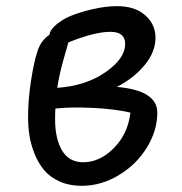

<svg xmlns="http://www.w3.org/2000/svg" viewBox="-20 -579 588 621"><path d="M244.1 22Q204.1 22 173.1 8.1Q142.1 -5.9 123.3 -28.1Q104.5 -50.3 92.3 -80.3Q80.1 -110.4 75.4 -139.6Q70.8 -168.9 70.8 -200.2Q70.8 -255.9 80.3 -317.9Q89.8 -379.9 102.1 -416Q112.8 -447.8 140.1 -466.8Q142.1 -482.9 162.4 -499.8Q182.6 -516.6 207 -526.9Q237.8 -539.6 279.8 -549.3Q321.8 -559.1 358.9 -559.1Q416 -559.1 449.5 -529.8Q482.9 -500.5 482.9 -457Q482.9 -411.1 448 -368.7Q413.1 -326.2 357.9 -297.9Q488.8 -286.6 488.8 -214.8Q488.8 -156.7 455.1 -101.8Q421.4 -46.9 364.3 -12.5Q307.1 22 244.1 22ZM336.9 -476.1Q286.1 -476.1 201.2 -441.9Q200.7 -440.4 186.3 -389.6Q171.9 -338.9 165 -294.9Q257.8 -301.3 321.3 -345.5Q384.8 -389.6 384.8 -437Q384.8 -476.1 336.9 -476.1ZM158.2 -192.9Q158.2 -129.9 180.9 -92Q203.6 -54.2 249 -54.2Q302.7 -54.2 348.1 -99.9Q393.6 -145.5 401.9 -214.8Q351.1 -226.6 280.8 -230Q210.4 -233.4 159.2 -228Q158.2 -216.8 158.2 -192.9Z"/></svg>

Font: Shantell Sans Irregular
Style: Regular
Weight: 400
Designer: Stephen Nixon, Anya Danilova, Shantell Martin
Foundry: Arrow Type
Version: Version 1.006;[9816181b4]